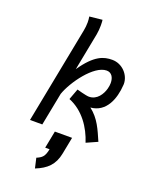

<svg xmlns="http://www.w3.org/2000/svg" viewBox="-173 -782 864 1125"><g transform="rotate(20 259.0 -220.0)"><path d="M226.6 14.2 205.6 122.1H232.9C223.6 170.4 208.5 181.6 176.8 195.3L190.9 257.3C259.3 230 299.3 192.9 313.5 119.1L334 14.2ZM267.1 -262.7 241.7 -194.3C334 -157.7 391.1 -70.3 418 14.2L486.8 -16.6C457.5 -83 434.6 -142.6 374 -189.5C470.7 -197.3 505.4 -293 510.7 -378.9C510.7 -381.3 511.2 -383.8 511.2 -386.2C511.2 -441.9 462.9 -496.1 399.4 -496.1C347.7 -496.1 292 -481.4 216.8 -371.6L262.2 -605.5C265.6 -623 267.1 -645 267.1 -663.1C267.1 -678.7 266.1 -691.4 265.1 -696.8L185.5 -688.5C187.5 -676.3 188.5 -664.6 188.5 -652.3C188.5 -634.8 186.5 -617.2 183.1 -599.6L66.4 0H143.1C146 -16.1 178.2 -180.7 183.1 -205.1C211.4 -286.6 311 -425.8 390.1 -425.8C420.9 -425.8 437 -399.9 437 -364.7C437 -353.5 435.1 -340.8 431.6 -328.1C421.9 -292.5 394.5 -246.1 343.8 -246.1C324.7 -246.1 267.1 -262.7 267.1 -262.7Z"/></g></svg>

Font: Fantasque Sans Mono
Style: RegItalic
Weight: 400
Italic angle: -11°
Monospace: yes
Designer: Jany Belluz
Version: Version 1.6.3